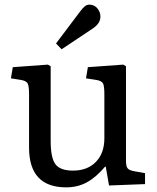

<svg xmlns="http://www.w3.org/2000/svg" viewBox="-20 -792 674 826"><path d="M265 14Q105 14 105 -157V-386Q105 -422 99 -433Q93 -444 71 -448L27 -455L35 -503L186 -514L198 -507V-186Q198 -113 218.5 -85.5Q239 -58 294 -58Q356 -58 392.5 -95.5Q429 -133 429 -197V-386Q429 -421 423.5 -432.5Q418 -444 395 -448L350 -455L358 -503L510 -514L522 -507V-101Q522 -77 528.5 -68.5Q535 -60 554 -56L604 -47V0L449 6L435 -75H432Q393 -29 353.5 -7.5Q314 14 265 14ZM245 -580 221 -605 325 -743Q336 -758 345 -765Q354 -772 364 -772Q386 -772 399 -756Q412 -740 412 -721Q412 -705 403 -692Q394 -679 377 -668Z"/></svg>

Font: Literata 12pt
Style: Regular
Weight: 400
Designer: Latin by Veronika Burian and Jose Scaglione. Greek by Irene Vlachou. Cyrillic by Vera Evstafieva.
Foundry: TypeTogether
Version: Version 3.002